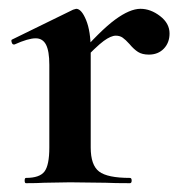

<svg xmlns="http://www.w3.org/2000/svg" viewBox="-20 -416 419 436"><path d="M299 -396Q322 -396 343.5 -379.5Q365 -363 365 -340Q365 -319 352 -305.5Q339 -292 318 -292Q303 -292 293.5 -298Q284 -304 274 -316Q265 -326 258.5 -330.5Q252 -335 243 -335Q232 -335 215.5 -323Q199 -311 161 -271L153 -284Q208 -347 241.5 -371.5Q275 -396 299 -396ZM39 -12Q70 -12 81 -26.5Q92 -41 92 -81V-269Q92 -300 84.5 -314.5Q77 -329 61 -329Q44 -329 13 -315H11Q8 -315 6.5 -320Q5 -325 7 -326L146 -394Q152 -396 153 -396Q165 -396 175.5 -370.5Q186 -345 186 -303V-81Q186 -41 205 -26.5Q224 -12 275 -12Q279 -12 279 -6Q279 0 275 0Q240 0 220 -1L139 -2L80 -1Q65 0 39 0Q36 0 36 -6Q36 -12 39 -12Z"/></svg>

Font: Cormorant Garamond
Style: Bold
Weight: 700
Designer: Christian Thalmann (Catharsis Fonts)
Foundry: Catharsis Fonts
Version: Version 4.000